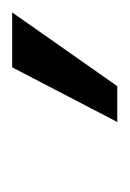

<svg xmlns="http://www.w3.org/2000/svg" viewBox="-1 -40 212 314"><g transform="rotate(90 105.0 117.0)"><path d="M147.5 31.2 58.1 203.1H-31.7L88.9 31.2Z"/></g></svg>

Font: Inter 28pt
Style: Italic
Weight: 400
Italic angle: -9.3988°
Designer: Rasmus Andersson
Foundry: rsms
Version: Version 4.001;git-66647c0bb